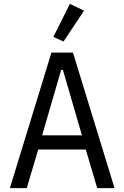

<svg xmlns="http://www.w3.org/2000/svg" viewBox="-20 -969 640 989"><path d="M570 0 355.8 -698.2H245L30.9 0H117.9L176.8 -198.9H421.9L480.8 0ZM197.1 -272 295.1 -609H304L402 -272ZM255 -779.1 307.2 -755 413 -914.1 339.8 -948.9Z"/></svg>

Font: Margiela Mono
Style: Regular
Weight: 400
Designer: Mike Abbink, Paul van der Laan, Pieter van Rosmalen
Foundry: Bold Monday
Version: Version 2.003 2021